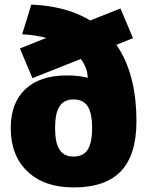

<svg xmlns="http://www.w3.org/2000/svg" viewBox="-20 -810 655 840"><path d="M302 10Q174 10 100.5 -59.5Q27 -129 27 -250Q27 -360 91 -420Q155 -480 272 -480Q298 -480 321 -477.5Q344 -475 362 -470L364 -471Q362 -510 340 -543Q318 -576 280 -601.5Q242 -627 190.5 -642Q139 -657 77 -660L117 -790Q208 -786 281 -762.5Q354 -739 409.5 -697Q465 -655 502 -594.5Q539 -534 558 -455Q577 -376 577 -280Q577 -133 509.5 -61.5Q442 10 302 10ZM302 -125Q344 -125 363.5 -155Q383 -185 383 -250Q383 -315 363.5 -345Q344 -375 302 -375Q260 -375 240.5 -345Q221 -315 221 -250Q221 -185 240.5 -155Q260 -125 302 -125ZM122 -468 67 -598 507 -773 562 -643Z"/></svg>

Font: M PLUS 1 Black
Style: Regular
Weight: 900
Designer: Coji Morishita
Foundry: UNDERFOREST DESIGN
Version: Version 1.001